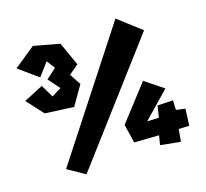

<svg xmlns="http://www.w3.org/2000/svg" viewBox="-90 -693 861 802"><g transform="rotate(-15 340.5 -292.5)"><path d="M21 -497 111 -570 225 -549 271 -448 230 -413 262 -365 212 -279 86 -285 21 -356 104 -399 136 -345 177 -370 134 -419 177 -458 150 -493 107 -435ZM518 -310 396 -152 416 -71 524 -73 517 -32 605 -23 610 -77 656 -79 659 -152 619 -157 618 -199 550 -195 542 -144 491 -142 600 -255ZM112 -37 474 -591 577 -513 189 6Z"/></g></svg>

Font: Super Mario
Style: Regular
Weight: 400
Version: Version 1.0